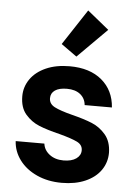

<svg xmlns="http://www.w3.org/2000/svg" viewBox="-58 -887 661 940"><g transform="rotate(5 272.5 -417.0)"><path d="M222 -668 337 -843 443 -757 299 -613ZM281 9Q213 9 159 -15.5Q105 -40 73.5 -82Q42 -124 39 -175H180Q184 -143 211.5 -122Q239 -101 280 -101Q320 -101 342.5 -117Q365 -133 365 -158Q365 -185 337.5 -198.5Q310 -212 250 -228Q188 -243 148.5 -259Q109 -275 80.5 -308Q52 -341 52 -397Q52 -443 78.5 -481Q105 -519 154.5 -541Q204 -563 271 -563Q370 -563 429 -513.5Q488 -464 494 -380H360Q357 -413 332.5 -432.5Q308 -452 267 -452Q229 -452 208.5 -438Q188 -424 188 -399Q188 -371 216 -356.5Q244 -342 303 -327Q363 -312 402 -296Q441 -280 469.5 -246.5Q498 -213 499 -158Q499 -110 472.5 -72Q446 -34 396.5 -12.5Q347 9 281 9Z"/></g></svg>

Font: Fz Poppins SemBd
Style: Regular
Weight: 600
Designer: Ninad Kale (Devanagari), Jonny Pinhorn (Latin)
Foundry: Indian Type Foundry
Version: Vit hóa bi Vntype.Com & FontZin.Com